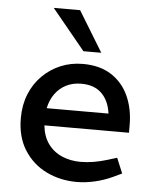

<svg xmlns="http://www.w3.org/2000/svg" viewBox="-53 -789 672 842"><g transform="rotate(5 282.5 -368.0)"><path d="M315.6 7.5Q243.5 7.5 182.5 -22.1Q121.6 -51.7 84.7 -109.4Q47.7 -167.1 47.7 -250.6Q47.7 -308.2 66.9 -355.9Q86.1 -403.5 120.9 -438.2Q155.7 -472.8 200.9 -491.7Q246.2 -510.6 298.7 -510.6Q373.9 -510.6 424.4 -477.8Q474.9 -444.9 500.4 -388.4Q525.8 -331.8 525.8 -261.1V-227.5H153.4Q158.5 -178.7 182.1 -146.4Q205.6 -114.1 242.9 -98Q280.2 -81.8 325.3 -81.8Q353.4 -81.8 382.4 -86.7Q411.3 -91.6 440.7 -100.5L483.8 -113.7L511.6 -46.8L472.6 -28.4Q435 -11 394.6 -1.8Q354.2 7.5 315.6 7.5ZM156.9 -303.4H428.9Q421.7 -359.3 389.1 -391.4Q356.6 -423.5 299 -423.5Q262.7 -423.5 233.5 -409.1Q204.3 -394.6 184.4 -367.5Q164.6 -340.4 156.9 -303.4ZM295.6 -566.3 149.4 -744.3H265.5L374.2 -566.3Z"/></g></svg>

Font: REM Medium
Style: Regular
Weight: 500
Designer: Octavio Pardo
Foundry: Ashler Design
Version: Version 1.005;gftools[0.9.28]